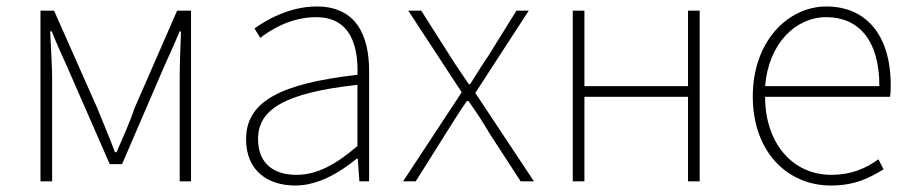

<svg xmlns="http://www.w3.org/2000/svg" viewBox="-20 -560 2813 593"><path d="M105 0H141V-318C141 -357 137 -412 135 -463H140C155 -425 170 -392 186 -357L319 -53H357L488 -357C504 -392 519 -425 535 -463H539C537 -412 535 -357 535 -318V0H570V-527H527L396 -227C381 -182 360 -136 340 -90H335C318 -136 298 -182 280 -227L147 -527H105Z M892 13C962 13 1028 -26 1082 -70H1085L1090 0H1120V-341C1120 -448 1082 -540 958 -540C872 -540 799 -496 766 -472L784 -443C818 -470 881 -507 956 -507C1065 -507 1087 -414 1084 -329C847 -302 740 -247 740 -130C740 -30 810 13 892 13ZM895 -20C831 -20 777 -50 777 -131C777 -220 855 -273 1084 -298V-109C1015 -50 958 -20 895 -20Z M1225 0H1264L1359 -151C1380 -184 1400 -217 1422 -248H1427C1449 -217 1471 -184 1490 -151L1588 0H1629L1448 -273L1613 -527H1575L1488 -387C1468 -358 1451 -330 1432 -300H1428C1408 -330 1388 -358 1370 -387L1281 -527H1241L1406 -275Z M1749 0H1785V-261H2105V0H2141V-527H2105V-294H1785V-527H1749Z M2546 13C2624 13 2669 -13 2709 -37L2693 -68C2653 -39 2608 -20 2548 -20C2424 -20 2343 -122 2343 -261H2729C2731 -274 2731 -286 2731 -297C2731 -453 2654 -540 2532 -540C2415 -540 2305 -434 2305 -262C2305 -90 2413 13 2546 13ZM2343 -294C2354 -427 2438 -507 2532 -507C2631 -507 2696 -437 2696 -294Z"/></svg>

Font: Source Han Sans CN ExtraLight
Style: Regular
Weight: 250
Designer: Ryoko NISHIZUKA (kana & ideographs); Paul D. Hunt (Latin, Greek & Cyrillic); Wenlong ZHANG (bopomofo); Sandoll Communica
Foundry: Adobe Systems Incorporated
Version: Version 1.004;PS 1.004;hotconv 16.6.51;makeotf.lib2.5.65220